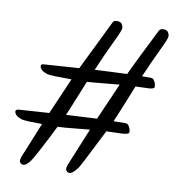

<svg xmlns="http://www.w3.org/2000/svg" viewBox="-105 -620 644 703"><g transform="rotate(10 217.5 -268.0)"><path d="M27.3 -346.2Q27.3 -354.5 38.1 -354.5L168 -363.3L256.8 -544.9Q258.3 -547.4 260.7 -552.2Q263.2 -557.1 275.4 -557.1Q287.6 -557.1 292.5 -550Q297.4 -543 297.6 -534.4Q297.9 -525.9 273.9 -476.6Q250 -427.2 224.6 -367.2Q287.1 -370.6 344.2 -372.6Q364.7 -417 431.2 -549.3Q435.1 -557.1 447.3 -557.1Q459.5 -557.1 464.4 -550Q469.2 -543 469.5 -534.4Q469.7 -525.9 449.7 -484.6Q429.7 -443.4 399.4 -374H432.6Q444.8 -374 450.7 -354Q452.1 -348.1 452.1 -343.8Q451.7 -334.5 424.3 -334.5L382.3 -333L356 -267.6Q335.4 -216.8 325.2 -193.8Q340.8 -194.3 370.1 -194.3Q382.3 -194.3 388.2 -174.3Q389.6 -168.5 389.6 -164.1Q389.2 -154.8 356.7 -154.3Q324.2 -153.8 305.7 -152.8Q230 -1 226.6 -1Q210 20.5 199.5 20.8Q189 21 185.1 10.7Q183.6 3.9 187.5 -6.8L245.6 -148.4Q226.1 -147 187.5 -142.8Q148.9 -138.7 127 -138.2Q65.9 -16.1 52 2.2Q38.1 20.5 27.6 20.8Q17.1 21 13.2 10.7Q11.7 3.9 15.6 -6.8L69.3 -138.2Q12.7 -138.2 -5.4 -141.6Q-32.7 -149.9 -35.2 -166.5Q-35.2 -174.8 -22.2 -175.3Q-9.3 -175.8 28.8 -178.7L88.4 -182.6L147 -317.9Q72.8 -317.9 57.1 -321.3Q29.8 -329.6 27.3 -346.2ZM149.9 -186.5Q181.6 -188.5 264.2 -192.4L324.2 -329.6Q300.8 -327.6 261.5 -323.7Q222.2 -319.8 204.1 -318.8Q159.2 -207.5 149.9 -186.5Z"/></g></svg>

Font: Kristi
Style: Regular
Weight: 400
Italic angle: -15°
Version: Version 1.004